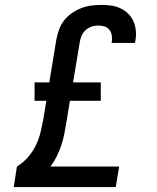

<svg xmlns="http://www.w3.org/2000/svg" viewBox="-20 -763 640 783"><path d="M36 0 49 -84Q75 -100 94.5 -122.5Q114 -145 126.5 -171Q139 -197 145.5 -224.5Q152 -252 157 -279L169 -352H121V-427H181L210 -603Q214 -624 221.5 -644Q229 -664 242.5 -681Q256 -698 274.5 -710.5Q293 -723 313 -730.5Q333 -738 353.5 -740.5Q374 -743 395 -743Q415 -743 435 -740Q455 -737 472.5 -728.5Q490 -720 503.5 -706.5Q517 -693 524.5 -675.5Q532 -658 534 -637.5Q536 -617 532 -597Q532 -595 531.5 -592.5Q531 -590 530 -588H435Q435 -589 435 -590Q435 -591 436 -592Q438 -605 436 -618Q434 -631 426.5 -641Q419 -651 406.5 -655Q394 -659 381 -659Q367 -659 353.5 -654.5Q340 -650 329 -640Q318 -630 312.5 -616.5Q307 -603 305 -590L278 -427H391V-352H265L251 -266Q247 -242 242.5 -218.5Q238 -195 230.5 -172Q223 -149 212 -126.5Q201 -104 186 -84H466L452 0Z"/></svg>

Font: Iosevka Slab Medium Extended
Style: Italic
Weight: 500
Width: 7
Italic angle: -9°
Monospace: yes
Designer: Belleve Invis
Foundry: Belleve Invis
Version: Version 11.1.0; ttfautohint (v1.8.3)